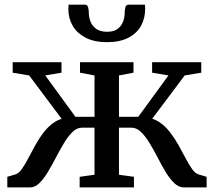

<svg xmlns="http://www.w3.org/2000/svg" viewBox="-20 -820 936 840"><path d="M12 0V-46.5L47.5 -57Q62 -61.5 75.8 -80.8Q89.5 -100 103.8 -127.8Q118 -155.5 134.8 -185.5Q151.5 -215.5 172.2 -242.2Q193 -269 219.2 -286.2Q245.5 -303.5 279 -305V-261L107.5 -490L35.5 -502V-548H249V-502L178 -490L310 -309H393.5V-490L330 -502V-548H564V-502L500.5 -490V-309H585L717 -490L645.5 -502V-548H860.5V-502L788 -490L616.5 -261L617 -305Q650 -303.5 676.2 -286.2Q702.5 -269 723.2 -242.2Q744 -215.5 760.8 -185.5Q777.5 -155.5 792 -127.8Q806.5 -100 820.2 -80.8Q834 -61.5 848.5 -57L884 -46.5V0H784.5Q762 0 742.5 -18.8Q723 -37.5 705 -67.2Q687 -97 669.8 -130.5Q652.5 -164 634.5 -193.8Q616.5 -223.5 597 -242.5Q577.5 -261.5 555 -261.5H500.5V-55.5L566 -46.5V0H328.5V-46.5L393.5 -55.5V-261.5H339.5Q316.5 -261.5 297 -242.5Q277.5 -223.5 259.8 -193.8Q242 -164 224.5 -130.5Q207 -97 189.2 -67.2Q171.5 -37.5 152.2 -18.8Q133 0 110.5 0ZM352 -799.5Q362.5 -799.5 365.5 -788Q368.5 -776.5 368.5 -764Q368.5 -745.5 375.8 -726.2Q383 -707 400.5 -694Q418 -681 448.5 -681Q478.5 -681 495.2 -694Q512 -707 518.8 -726.2Q525.5 -745.5 525.5 -764Q525.5 -776.5 528.5 -788Q531.5 -799.5 542 -799.5H614Q614.5 -795.5 614.8 -790Q615 -784.5 615 -780.5Q615 -740 597 -707.2Q579 -674.5 541.8 -655Q504.5 -635.5 447.5 -635.5Q392.5 -635.5 354.8 -655Q317 -674.5 298 -707.2Q279 -740 279 -780.5Q279 -785 279.5 -789.8Q280 -794.5 280 -799.5Z"/></svg>

Font: Merriweather 36pt Medium
Style: Regular
Weight: 500
Version: Version 2.100